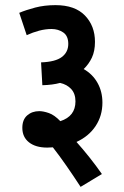

<svg xmlns="http://www.w3.org/2000/svg" viewBox="-20 -652 482 748"><path d="M55 -602Q81 -613 117 -622.5Q153 -632 196 -632Q272 -632 311 -591.5Q350 -551 350 -489Q350 -453 338 -427.5Q326 -402 306 -383Q341 -363 360 -329Q379 -295 379 -252Q379 -201 352.5 -161Q326 -121 278 -99Q303 -71 328.5 -39Q354 -7 377 26L294 76Q266 33 238.5 -6.5Q211 -46 186 -78Q175 -77 164 -77Q119 -77 93 -97.5Q67 -118 67 -154Q67 -186 86 -202.5Q105 -219 133 -219Q149 -219 170.5 -211.5Q192 -204 215 -180Q274 -199 274 -257Q274 -287 257.5 -305Q241 -323 214 -329Q185 -321 145 -320L140 -409Q196 -411 221 -430Q246 -449 246 -481Q246 -512 226.5 -525.5Q207 -539 181 -539Q157 -539 132.5 -532.5Q108 -526 84 -515Z"/></svg>

Font: Noto Sans Devanagari UI ExtraCondensed SemiBold
Style: Regular
Weight: 600
Width: 2
Designer: Jelle Bosma - Monotype Design Team
Foundry: Monotype Imaging Inc.
Version: Version 2.004; ttfautohint (v1.8.4.7-5d5b)